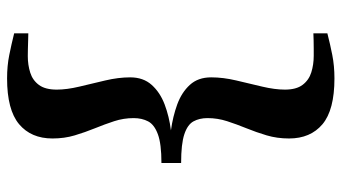

<svg xmlns="http://www.w3.org/2000/svg" viewBox="-236 -612 988 556"><g transform="rotate(90 258.0 -334.0)"><path d="M207 139.5Q170.5 139.5 139.5 133.2Q108.5 127 76.5 119V78Q85 78 97 78.5Q109 79 121.5 79.2Q134 79.5 142.5 79.5Q168 79.5 190.2 72.5Q212.5 65.5 226 47.2Q239.5 29 239.5 -4.5Q239.5 -33.5 230.8 -70Q222 -106.5 213 -144.8Q204 -183 204 -217Q204 -255 225.8 -279.2Q247.5 -303.5 282.5 -316.8Q317.5 -330 357.5 -335Q317.5 -340.5 282.5 -353.2Q247.5 -366 225.8 -389.8Q204 -413.5 204 -451.5Q204 -486 213 -524.2Q222 -562.5 230.8 -599.2Q239.5 -636 239.5 -665Q239.5 -698 225.8 -716.2Q212 -734.5 189.5 -741.5Q167 -748.5 141.5 -748.5Q133.5 -748.5 121.2 -748.5Q109 -748.5 97 -748.2Q85 -748 76.5 -747.5V-788Q107.5 -796 139 -802.2Q170.5 -808.5 207 -808.5Q298.5 -808.5 339.8 -773.8Q381 -739 381 -677Q381 -642.5 372 -612.2Q363 -582 351.5 -553.8Q340 -525.5 331 -497.8Q322 -470 322 -441Q322 -417.5 331.5 -400.2Q341 -383 368.8 -373.8Q396.5 -364.5 452 -364.5V-307.5Q396.5 -307.5 368.8 -297.2Q341 -287 331.5 -269Q322 -251 322 -227Q322 -198 331 -170.5Q340 -143 351.5 -114.8Q363 -86.5 372 -56.5Q381 -26.5 381 8Q381 70 339.5 104.8Q298 139.5 207 139.5Z"/></g></svg>

Font: Merriweather 72pt
Style: Bold
Weight: 700
Version: Version 2.100